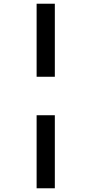

<svg xmlns="http://www.w3.org/2000/svg" viewBox="-20 -779 493 1033"><path d="M177 -759H275V-366H177ZM177 -159H275V234H177Z"/></svg>

Font: Noto Sans Condensed SemiBold
Style: Regular
Weight: 600
Width: 3
Designer: Monotype Design Team
Foundry: Monotype Imaging Inc.
Version: Version 2.013; ttfautohint (v1.8.4.7-5d5b)